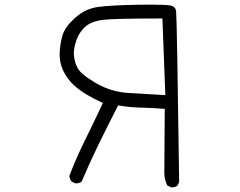

<svg xmlns="http://www.w3.org/2000/svg" viewBox="-20 -776 1040 833"><path d="M300.3 -544.9Q300.3 -569.8 311.5 -601.6Q323.7 -636.7 350.1 -660.2Q376.5 -683.6 426.8 -689.9Q475.1 -695.8 676.8 -695.8H684.6L697.3 -363.3Q611.8 -367.7 537.6 -372.6Q461.4 -377.4 396 -415.5Q330.6 -454.1 316.9 -480.5Q303.2 -506.3 300.8 -534.7Q300.3 -539.6 300.3 -544.9ZM725.6 37.1Q739.3 37.1 749.5 29.8L757.3 13.7Q747.6 -698.7 744.1 -726.1Q742.7 -737.8 736.6 -743.9Q730.5 -750 720.2 -752Q700.7 -755.9 633.8 -755.9Q608.9 -755.9 577.1 -755.4Q460.4 -753.4 405.3 -745.8Q350.1 -738.3 306.2 -698.7Q262.2 -659.7 251.5 -623.5Q240.7 -587.4 238.8 -546.4Q238.8 -542.5 238.8 -538.6Q238.8 -502.9 253.9 -470.2Q271.5 -433.6 298.8 -408.2Q326.2 -382.8 356 -365.7Q385.7 -348.1 426.3 -329.1Q387.2 -245.6 348.6 -167.5Q310.1 -89.4 280.8 -12.7Q282.7 0.5 290 11.2L306.2 19Q308.1 19.5 309.6 19.5Q323.7 19.5 334 12.2Q369.1 -70.8 408.9 -152.1Q448.7 -233.4 492.7 -318.8L498.5 -317.9Q543 -310.1 591.6 -309.1Q640.1 -308.1 694.8 -303.7L692.9 -27.3Q692.9 4.4 706.1 28.8L722.2 36.6Q724.1 37.1 725.6 37.1Z"/></svg>

Font: NaikaiFont
Style: Light
Weight: 300
Version: Version 1.89